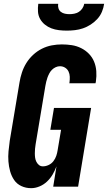

<svg xmlns="http://www.w3.org/2000/svg" viewBox="-20 -975 564 1003"><path d="M143 8Q115 8 91.5 -3Q68 -14 54 -34.5Q40 -55 33 -80Q26 -105 24 -131.5Q22 -158 24.5 -185Q27 -212 31 -240L82 -545Q86 -570 94.5 -596Q103 -622 117.5 -645.5Q132 -669 153 -688.5Q174 -708 199 -720.5Q224 -733 250.5 -738Q277 -743 303 -743Q330 -743 355.5 -739Q381 -735 404 -723.5Q427 -712 444.5 -694Q462 -676 471.5 -653Q481 -630 483 -603.5Q485 -577 481 -550L479 -540H342L343 -544Q345 -559 344.5 -574Q344 -589 338 -601.5Q332 -614 320 -621.5Q308 -629 293 -629Q282 -629 271 -624Q260 -619 251.5 -610.5Q243 -602 237.5 -591.5Q232 -581 228 -570Q224 -559 221.5 -548Q219 -537 217 -526L166 -221Q164 -209 163 -197.5Q162 -186 162 -174Q162 -162 163.5 -151Q165 -140 170 -130Q175 -120 183.5 -113Q192 -106 204 -106Q219 -106 234 -113Q249 -120 259 -133Q269 -146 274 -161Q279 -176 281 -190L299 -297H243L262 -411H456L388 0H258L275 -106Q267 -84 255 -63.5Q243 -43 225.5 -26.5Q208 -10 186 -1Q164 8 143 8ZM329 -815Q308 -815 287.5 -817.5Q267 -820 248.5 -827Q230 -834 214.5 -846.5Q199 -859 189.5 -876Q180 -893 178.5 -913.5Q177 -934 180 -955H284Q282 -943 285.5 -931.5Q289 -920 298 -913Q307 -906 319 -903.5Q331 -901 343 -901Q355 -901 368 -903.5Q381 -906 392 -913Q403 -920 410.5 -931.5Q418 -943 420 -955H524Q521 -934 512.5 -913.5Q504 -893 488.5 -876Q473 -859 453.5 -846.5Q434 -834 413.5 -827Q393 -820 371.5 -817.5Q350 -815 329 -815Z"/></svg>

Font: Iosevka Term Curly Heavy
Style: Italic
Weight: 900
Italic angle: -9°
Designer: Belleve Invis
Foundry: Belleve Invis
Version: Version 32.3.0